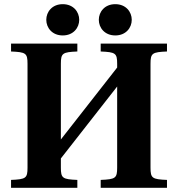

<svg xmlns="http://www.w3.org/2000/svg" viewBox="-20 -901 854 921"><path d="M454 -806C454 -768 482 -731 533 -731C584 -731 612 -768 612 -806C612 -844 584 -881 533 -881C482 -881 454 -844 454 -806ZM202 -806C202 -768 230 -731 281 -731C332 -731 360 -768 360 -806C360 -844 332 -881 281 -881C230 -881 202 -844 202 -806ZM33 0H351V-38C280 -41 272 -46 272 -97V-141L542 -486V-97C542 -46 534 -41 463 -38V0H781V-38C710 -41 702 -46 702 -97V-595C702 -646 710 -651 781 -654V-692H463V-654C534 -651 542 -646 542 -595V-577L272 -232V-595C272 -646 280 -651 351 -654V-692H33V-654C104 -651 112 -646 112 -595V-97C112 -46 104 -41 33 -38Z"/></svg>

Font: Heuristica
Style: Bold
Weight: 700
Version: Version 1.0.1